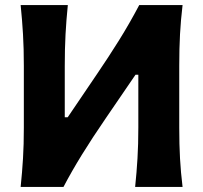

<svg xmlns="http://www.w3.org/2000/svg" viewBox="-20 -733 797 753"><path d="M61 0Q67 -57.5 70.2 -111.5Q73.5 -165.5 73.5 -232.5V-474.5Q73.5 -543.5 70.2 -598.8Q67 -654 61 -713H246Q240 -654 237 -598.2Q234 -542.5 234 -473.5V-273H245.5L361 -443.5Q405 -508 446.2 -574Q487.5 -640 526 -713H696Q689 -654 686 -598.8Q683 -543.5 683 -474.5V-232.5Q683 -165.5 686 -111.5Q689 -57.5 696 0H510Q516 -57.5 519.2 -111.8Q522.5 -166 522.5 -233.5V-440H511.5L395 -269.5Q341.5 -191.5 301.2 -126.2Q261 -61 229 0Z"/></svg>

Font: Commissioner Flair
Style: Bold
Weight: 700
Designer: Kostas Bartsokas
Foundry: Kostas Bartsokas
Version: Version 1.000; ttfautohint (v1.8.3)